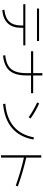

<svg xmlns="http://www.w3.org/2000/svg" viewBox="1447 -2260 856 3790"><g transform="rotate(90 1875.0 -365.0)"><path d="M482.4 -349.6V-396.5H62.5V-437.5H875V-396.5H528.3V-349.6Q528.3 -183.6 440.2 -90.6Q352.1 2.4 180.7 18.6L171.9 -23.4Q328.1 -38.1 405.3 -119.1Q482.4 -200.2 482.4 -349.6ZM148.4 -708H789.1V-667H148.4Z M1423.8 -464.8V-549.8H992.2V-591.8H1423.8V-773.4H1469.7V-591.8H1820.3V-549.8H1469.7V-464.8Q1469.7 -312.5 1429.4 -214.8Q1389.2 -117.2 1303.2 -64.5Q1217.3 -11.7 1078.1 2.9L1069.3 -40Q1199.7 -53.7 1276.6 -100.3Q1353.5 -147 1388.7 -235.1Q1423.8 -323.2 1423.8 -464.8Z M2691.4 -606.4 2734.4 -597.7Q2686 -327.1 2508.5 -175.3Q2331.1 -23.4 2033.2 2L2027.3 -42Q2311.5 -67.4 2478 -209Q2644.5 -350.6 2691.4 -606.4ZM2002 -669.9 2021.5 -710Q2174.3 -643.1 2319.3 -541L2294.9 -502.9Q2148.9 -605 2002 -669.9Z M3090.8 -409.2V43H3044.9V-751H3090.8V-455.1Q3221.7 -426.3 3368.2 -383.3Q3514.6 -340.3 3658.2 -289.1L3644.5 -248Q3502.4 -298.3 3360.6 -339.6Q3218.8 -380.9 3090.8 -409.2Z"/></g></svg>

Font: Pretendard JP ExtraLight
Style: Regular
Weight: 200
Designer: Base glyphs from Inter by Rasmus Andersson; Hangeul glyphs from Noto Sans CJK(Source Han Sans) by Jang Soo-young and Kan
Foundry: Kil Hyung-jin
Version: Version 1.309